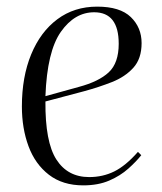

<svg xmlns="http://www.w3.org/2000/svg" viewBox="-20 -545 488 579"><path d="M273 -525Q342 -525 374.5 -493.5Q407 -462 407 -415Q407 -368 382 -340.5Q357 -313 317.5 -297.5Q278 -282 234 -270L117 -239Q116 -117 150 -64Q184 -11 249 -11Q290 -11 324.5 -28Q359 -45 396 -87L406 -77Q391 -58 367 -36.5Q343 -15 309.5 -0.5Q276 14 231 14Q169 14 127.5 -18Q86 -50 66 -104Q46 -158 46 -224Q46 -313 74 -381Q102 -449 153 -487Q204 -525 273 -525ZM338 -413Q338 -508 264 -508Q205 -508 163.5 -449Q122 -390 117 -255L218 -283Q278 -299 308 -327Q338 -355 338 -413Z"/></svg>

Font: Literata 72pt Light
Style: Italic
Weight: 300
Italic angle: -2°
Designer: Latin by Veronika Burian and Jose Scaglione. Greek by Irene Vlachou. Cyrillic by Vera Evstafieva
Foundry: TypeTogether
Version: Version 3.002